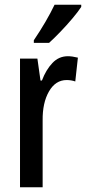

<svg xmlns="http://www.w3.org/2000/svg" viewBox="-20 -852 361 806"><path d="M265 -616Q274 -616 284.5 -614.5Q295 -613 307 -610L296 -510Q288 -513 278.5 -514.5Q269 -516 260 -516Q213 -516 185.5 -468Q158 -420 159 -346V-66H64V-606H137L150 -514H156Q173 -559 200 -587.5Q227 -616 265 -616ZM321 -823Q308 -803 284 -774.5Q260 -746 233.5 -718.5Q207 -691 186 -672H122V-683Q176 -763 209 -832H321Z"/></svg>

Font: Noto Sans Malayalam UI ExtraCondensed Medium
Style: Regular
Weight: 500
Width: 2
Designer: Jelle Bosma - Monotype Design Team
Foundry: Monotype Imaging Inc.
Version: Version 2.104; ttfautohint (v1.8.4.7-5d5b)